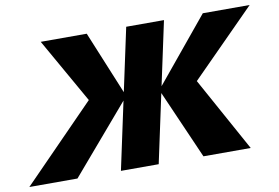

<svg xmlns="http://www.w3.org/2000/svg" viewBox="-129 -777 1303 896"><g transform="rotate(-10 522.0 -329.0)"><path d="M-58 0 345 -412 319 -293 112 -658H330L461 -340L170 0ZM376 0 517 -658H696L555 0ZM767 0 618 -340 880 -658H1102L740 -293L764 -412L991 0Z"/></g></svg>

Font: Ysabeau Office Black
Style: Italic
Weight: 900
Italic angle: -12°
Designer: Christian Thalmann (Catharsis Fonts)
Version: Version 2.001;gftools[0.9.30]; featfreeze: tnum,lnum,ss02